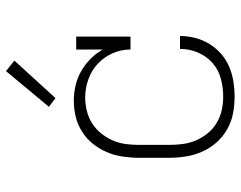

<svg xmlns="http://www.w3.org/2000/svg" viewBox="-101 -693 802 640"><g transform="rotate(-90 300.0 -373.0)"><path d="M298 8Q269 8 241 2.5Q213 -3 188.5 -17Q164 -31 145 -52.5Q126 -74 114.5 -100Q103 -126 98.5 -154Q94 -182 94 -210V-310Q94 -337 98 -364.5Q102 -392 112.5 -417Q123 -442 140 -463.5Q157 -485 180.5 -500Q204 -515 230.5 -521.5Q257 -528 285 -528Q310 -528 335.5 -522Q361 -516 383.5 -503Q406 -490 424.5 -471.5Q443 -453 455 -431V-520H498V-339H455Q455 -370 442.5 -398.5Q430 -427 407.5 -448Q385 -469 355.5 -479.5Q326 -490 295 -490Q273 -490 250.5 -484.5Q228 -479 209 -467Q190 -455 175.5 -437Q161 -419 152 -398.5Q143 -378 140 -355.5Q137 -333 137 -310V-210Q137 -187 140 -164.5Q143 -142 152 -121Q161 -100 175.5 -82Q190 -64 210 -52Q230 -40 252.5 -35Q275 -30 298 -30Q328 -30 358 -38Q388 -46 410.5 -66Q433 -86 445 -114.5Q457 -143 457 -174H500Q500 -148 493.5 -123Q487 -98 473.5 -76Q460 -54 440.5 -37Q421 -20 397.5 -10Q374 0 348.5 4Q323 8 298 8ZM293 -589 264 -611 383 -754 418 -726Z"/></g></svg>

Font: Iosevka Etoile Extralight
Style: Regular
Weight: 200
Designer: Belleve Invis
Foundry: Belleve Invis
Version: Version 22.1.2; ttfautohint (v1.8.4)